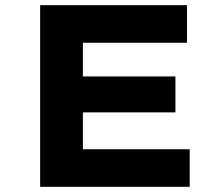

<svg xmlns="http://www.w3.org/2000/svg" viewBox="-20 -720 858 740"><path d="M134.7 0V-700H700.7V-555.2H299.5V-144.8H711.1V0ZM220.7 -286.9V-425.4H656.1V-286.9Z"/></svg>

Font: Lexend Giga
Style: Regular
Weight: 400
Designer: Bonnie Shaver-Troup, Thomas Jockin
Foundry: Lexend
Version: Version 1.007